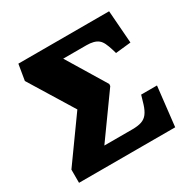

<svg xmlns="http://www.w3.org/2000/svg" viewBox="-156 -855 1005 1008"><g transform="rotate(-30 346.5 -350.5)"><path d="M43 0V-80L228 -338L64 -605L80 -701H630L645 -503L552 -493L545 -517Q537 -543 528.5 -560.5Q520 -578 508 -587.5Q496 -597 478.5 -601.5Q461 -606 438 -606H297L440 -370L439 -358L233 -71L212 -103H425Q460 -103 482 -110.5Q504 -118 518 -136.5Q532 -155 542 -187L557 -238H653L626 0Z"/></g></svg>

Font: Literata ExtraBold
Style: Italic
Weight: 800
Italic angle: -2°
Designer: Latin by Veronika Burian and Jose Scaglione. Greek by Irene Vlachou. Cyrillic by Vera Evstafieva
Foundry: TypeTogether
Version: Version 3.002